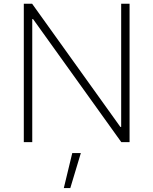

<svg xmlns="http://www.w3.org/2000/svg" viewBox="-20 -747 806 1009"><path d="M660.9 -727.3H616.8V-79.9H612.6L148.8 -727.3H105.1V0H149.5V-646.7H153.8L617.5 0H660.9ZM315.3 241.5H349.4L404.8 57.5H359.7Z"/></svg>

Font: Karasuma Gothic
Style: Thin
Weight: 200
Designer: Rasmus Andersson / Ryoko Ishizuka
Foundry: rsms
Version: Version 1.00